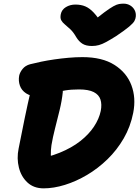

<svg xmlns="http://www.w3.org/2000/svg" viewBox="-20 -1022 764 1052"><path d="M219 10Q165 10 130.5 -22Q96 -54 83.5 -104Q71 -154 82 -208Q99 -295 115 -372.5Q131 -450 150 -532Q158 -564 179.5 -577.5Q201 -591 247 -591Q283 -591 305 -570Q327 -549 324 -517Q319 -469 306.5 -418Q294 -367 281.5 -318Q269 -269 262 -227Q258 -199 258.5 -174Q259 -149 269 -118L155 -145Q240 -158 306.5 -185Q373 -212 420 -249Q467 -286 495 -328.5Q523 -371 532 -414Q539 -450 530.5 -476.5Q522 -503 493.5 -517.5Q465 -532 413 -532Q370 -532 337 -526.5Q304 -521 278 -513Q252 -505 230.5 -499.5Q209 -494 189 -494Q148 -494 123 -510.5Q98 -527 89 -553Q80 -579 85 -607Q89 -626 104 -644.5Q119 -663 145 -670Q172 -677 206 -684Q240 -691 278 -696.5Q316 -702 355.5 -705.5Q395 -709 432 -709Q540 -709 607 -666.5Q674 -624 700 -555Q726 -486 710 -404Q695 -328 658 -264Q621 -200 569 -149.5Q517 -99 457 -63.5Q397 -28 335.5 -9Q274 10 219 10ZM657 -1002Q677 -1002 693 -992.5Q709 -983 717.5 -967Q726 -951 724 -931Q723 -919 716.5 -907Q710 -895 687.5 -876Q665 -857 616 -824Q584 -804 562 -792Q540 -780 522 -775Q504 -770 484 -770Q451 -770 431.5 -782.5Q412 -795 398 -818Q382 -846 365.5 -861.5Q349 -877 335.5 -888Q322 -899 315.5 -911Q309 -923 313 -944Q318 -969 341 -983Q364 -997 393 -997Q424 -997 447.5 -987Q471 -977 493.5 -953Q516 -929 542 -887L470 -889Q520 -931 551 -954Q582 -977 601 -987.5Q620 -998 632.5 -1000Q645 -1002 657 -1002Z"/></svg>

Font: Shantell Sans ExtraBold
Style: Italic
Weight: 800
Italic angle: -11°
Designer: Stephen Nixon, Anya Danilova, Shantell Martin
Foundry: Arrow Type
Version: Version 1.011;[c5ecc13dd]